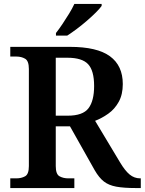

<svg xmlns="http://www.w3.org/2000/svg" viewBox="-20 -951 732 971"><path d="M32 0V-49H63Q88 -49 107 -59.5Q126 -70 126 -111V-602Q126 -643 107 -654Q88 -665 63 -665H32V-714H334Q471 -714 536 -666.5Q601 -619 601 -526Q601 -473 580.5 -436Q560 -399 527.5 -376Q495 -353 461 -340L587 -130Q612 -88 635.5 -68.5Q659 -49 689 -49H692V0H667Q606 0 568 -7Q530 -14 505.5 -33Q481 -52 459 -90L334 -312H262V-111Q262 -70 281 -59.5Q300 -49 325 -49H356V0ZM323 -366Q399 -366 427.5 -403.5Q456 -441 456 -516Q456 -594 425.5 -626.5Q395 -659 321 -659H262V-366ZM263 -784Q278 -803 295.5 -829Q313 -855 329.5 -882Q346 -909 356 -931H494V-921Q485 -908 465 -888Q445 -868 419.5 -846Q394 -824 368 -804.5Q342 -785 320 -771H263Z"/></svg>

Font: Noto Serif Toto SemiBold
Style: Regular
Weight: 600
Designer: Monotype Design Team
Foundry: Monotype Imaging Inc.
Version: Version 2.001; ttfautohint (v1.8.4.7-5d5b)